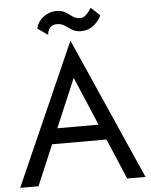

<svg xmlns="http://www.w3.org/2000/svg" viewBox="-59 -944 779 992"><g transform="rotate(-5 330.0 -447.5)"><path d="M165 -812Q173 -849 204 -871.5Q235 -894 269 -894Q293 -894 308.5 -887Q324 -880 335.5 -870.5Q347 -861 360 -854Q373 -847 393 -847Q419 -847 449 -895L495 -852Q483 -824 455 -801.5Q427 -779 389 -779Q362 -779 343 -791Q324 -803 307.5 -814.5Q291 -826 268 -826Q248 -826 237 -816.5Q226 -807 222 -795Q218 -783 218 -775ZM560 0 471 -210H189L100 0H5L330 -735L655 0ZM330 -542 223 -290H437Z"/></g></svg>

Font: Von Book
Style: Regular
Weight: 400
Version: Version 4.000; ttfautohint (v1.8.4.7-5d5b)